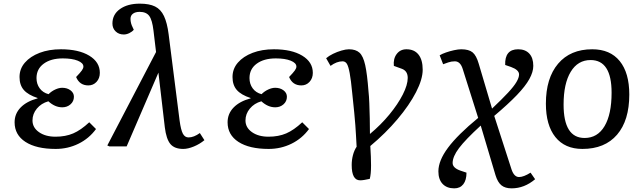

<svg xmlns="http://www.w3.org/2000/svg" viewBox="-20 -802 3526 1052"><path d="M285 14Q179 14 119.5 -24.5Q60 -63 60 -132Q60 -179 93 -213Q126 -247 186 -263V-265Q134 -282 110.5 -309Q87 -336 87 -380Q87 -425 116.5 -459Q146 -493 197 -512.5Q248 -532 314 -532Q411 -532 469 -497Q527 -462 527 -403Q527 -373 509 -353.5Q491 -334 464 -334Q416 -334 397 -380Q420 -404 428.5 -416Q437 -428 437 -437Q437 -457 406 -469.5Q375 -482 324 -482Q259 -482 219.5 -453Q180 -424 180 -374Q180 -342 197.5 -318Q215 -294 246 -286Q262 -302 282.5 -311.5Q303 -321 321 -321Q348 -321 366.5 -307Q385 -293 385 -272Q385 -247 366.5 -230.5Q348 -214 321 -214Q281 -214 245 -247Q206 -236 182 -207Q158 -178 158 -142Q158 -103 193.5 -78Q229 -53 284 -53Q339 -53 381 -71Q423 -89 469 -132L506 -95Q468 -43 410 -14.5Q352 14 285 14Z M984 14Q936 14 913.5 -13Q891 -40 883 -105L848 -404L674 0H579L568 -5L835 -517L821 -634Q814 -693 797.5 -715Q781 -737 745 -737Q722 -737 708.5 -727Q695 -717 695 -699Q695 -675 707 -652L713 -639Q704 -628 688.5 -620.5Q673 -613 658 -613Q631 -613 613.5 -630Q596 -647 596 -673Q596 -723 637.5 -752.5Q679 -782 746 -782Q798 -782 829.5 -766.5Q861 -751 878.5 -714Q896 -677 904 -614L964 -142Q971 -90 982 -69.5Q993 -49 1013 -49Q1042 -49 1075 -73L1100 -34Q1075 -13 1042.5 0.5Q1010 14 984 14Z M1452 14Q1346 14 1286.5 -24.5Q1227 -63 1227 -132Q1227 -179 1260 -213Q1293 -247 1353 -263V-265Q1301 -282 1277.5 -309Q1254 -336 1254 -380Q1254 -425 1283.5 -459Q1313 -493 1364 -512.5Q1415 -532 1481 -532Q1578 -532 1636 -497Q1694 -462 1694 -403Q1694 -373 1676 -353.5Q1658 -334 1631 -334Q1583 -334 1564 -380Q1587 -404 1595.5 -416Q1604 -428 1604 -437Q1604 -457 1573 -469.5Q1542 -482 1491 -482Q1426 -482 1386.5 -453Q1347 -424 1347 -374Q1347 -342 1364.5 -318Q1382 -294 1413 -286Q1429 -302 1449.5 -311.5Q1470 -321 1488 -321Q1515 -321 1533.5 -307Q1552 -293 1552 -272Q1552 -247 1533.5 -230.5Q1515 -214 1488 -214Q1448 -214 1412 -247Q1373 -236 1349 -207Q1325 -178 1325 -142Q1325 -103 1360.5 -78Q1396 -53 1451 -53Q1506 -53 1548 -71Q1590 -89 1636 -132L1673 -95Q1635 -43 1577 -14.5Q1519 14 1452 14Z M1953 186Q1907 186 1907 102Q1907 74 1914 47.5Q1921 21 1934 2Q1932 -35 1930.5 -61Q1929 -87 1927 -115.5Q1925 -144 1921 -184.5Q1917 -225 1910 -291Q1903 -364 1896 -401.5Q1889 -439 1880.5 -452.5Q1872 -466 1857 -466Q1825 -466 1791 -441L1767 -483Q1782 -496 1804.5 -507Q1827 -518 1851 -525Q1875 -532 1892 -532Q1929 -532 1949.5 -513.5Q1970 -495 1981 -445.5Q1992 -396 1999 -302Q2002 -276 2003.5 -237Q2005 -198 2006 -154Q2007 -110 2007 -68Q2067 -118 2113.5 -174.5Q2160 -231 2187 -284Q2214 -337 2214 -375Q2214 -413 2182 -425L2138 -441Q2134 -480 2153.5 -506Q2173 -532 2207 -532Q2250 -532 2273 -503Q2296 -474 2296 -420Q2296 -368 2259.5 -297Q2223 -226 2158 -149Q2093 -72 2009 -2Q2011 23 2012 56Q2013 89 2013 104Q2013 153 2006 178Q1988 182 1975.5 184Q1963 186 1953 186Z M2469 230Q2428 230 2405 205.5Q2382 181 2382 137Q2382 78 2435 7Q2488 -64 2600 -156L2515 -425Q2502 -466 2472 -466Q2453 -466 2436 -460Q2419 -454 2408 -450L2389 -499Q2402 -507 2423.5 -514.5Q2445 -522 2468 -527Q2491 -532 2507 -532Q2549 -532 2569.5 -515Q2590 -498 2603 -453L2676 -207Q2731 -259 2763.5 -294Q2796 -329 2810 -353Q2824 -377 2824 -394Q2824 -419 2780 -435L2748 -446Q2745 -532 2819 -532Q2858 -532 2880 -508.5Q2902 -485 2902 -441Q2902 -408 2880.5 -369Q2859 -330 2812 -281Q2765 -232 2688 -167L2783 127Q2797 168 2824 168Q2849 168 2887 144L2912 180Q2853 230 2783 230Q2748 230 2727.5 213.5Q2707 197 2695 158L2614 -114Q2530 -37 2495 9.5Q2460 56 2460 91Q2460 118 2503 133L2536 144Q2536 185 2518.5 207.5Q2501 230 2469 230Z M3171 14Q3075 14 3023 -51Q2971 -116 2971 -234Q2971 -374 3038 -453Q3105 -532 3225 -532Q3323 -532 3375.5 -467.5Q3428 -403 3428 -284Q3428 -142 3361 -64Q3294 14 3171 14ZM3183 -46Q3254 -46 3292.5 -111Q3331 -176 3331 -294Q3331 -473 3216 -473Q3146 -473 3107 -408.5Q3068 -344 3068 -229Q3068 -46 3183 -46Z"/></svg>

Font: Literata 7pt
Style: Italic
Weight: 400
Italic angle: -2°
Designer: Latin by Veronika Burian and Jose Scaglione. Greek by Irene Vlachou. Cyrillic by Vera Evstafieva
Foundry: TypeTogether
Version: Version 3.002